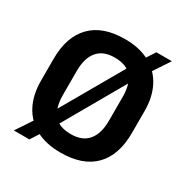

<svg xmlns="http://www.w3.org/2000/svg" viewBox="-163 -809 948 981"><g transform="rotate(30 311.0 -319.0)"><path d="M312 14.5Q227 14.5 167 -17.5Q107 -49.5 75 -110Q43 -170.5 43 -255V-383.5Q43 -513 111 -583Q179 -653 310 -653Q395.5 -653 455.5 -620.5Q515.5 -588 547.2 -527.8Q579 -467.5 579 -383.5V-255Q579 -124.5 511.2 -55Q443.5 14.5 312 14.5ZM50 35.5 135 -92.5 163.5 -131 414 -567 432 -599 481 -674.5H572.5L489.5 -549L462.5 -511L213 -75L198 -52L141.5 35.5ZM311 -93.5Q378.5 -93.5 412.2 -134Q446 -174.5 446 -249.5V-391Q446 -465 414 -505Q382 -545 311 -545Q243.5 -545 210 -504.5Q176.5 -464 176.5 -389V-247.5Q176.5 -172.5 208.8 -133Q241 -93.5 311 -93.5Z"/></g></svg>

Font: Anek Bangla SemiBold
Style: Regular
Weight: 600
Designer: Sulekha Rajkumar (Bangla), Yesha Goshar (Latin)
Foundry: Ek Type
Version: Version 1.003